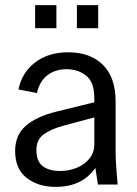

<svg xmlns="http://www.w3.org/2000/svg" viewBox="-20 -720 535 749"><path d="M197 9Q129 9 84 -26Q39 -61 39 -131Q39 -193 81 -229.5Q123 -266 202 -285L348 -321V-336Q348 -400 316 -425Q284 -450 240 -450Q196 -450 165.5 -427Q135 -404 124 -357L52 -371Q65 -436 116.5 -476Q168 -516 246 -516Q332 -516 381.5 -467Q431 -418 431 -324V-134Q431 -109 432.5 -82.5Q434 -56 439 0H362L352 -65Q301 9 197 9ZM122 -135Q122 -91 146.5 -72Q171 -53 214 -53Q249 -53 279.5 -65.5Q310 -78 329 -101.5Q348 -125 348 -159V-262L225 -229Q178 -216 150 -195.5Q122 -175 122 -135ZM280 -610V-700H363V-610ZM117 -610V-700H200V-610Z"/></svg>

Font: Special Gothic
Style: Regular
Weight: 400
Designer: Alistair McCready
Foundry: Monolith
Version: Version 1.010; ttfautohint (v1.8.4.7-5d5b)